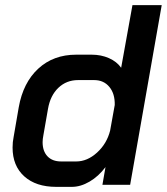

<svg xmlns="http://www.w3.org/2000/svg" viewBox="-20 -720 650 748"><path d="M29 -145Q29 -167 33 -186L53 -302Q70 -398 129 -452.5Q188 -507 277 -507H337Q374 -507 404.5 -493.5Q435 -480 452 -456L496 -700H610L487 0H379L391 -69Q364 -33 329 -12.5Q294 8 260 8H199Q120 8 74.5 -33Q29 -74 29 -145ZM277 -91Q320 -91 358 -125.5Q396 -160 409 -211L427 -311Q428 -355 406 -381.5Q384 -408 347 -408H284Q239 -408 207.5 -378Q176 -348 167 -296L149 -193Q146 -178 146 -166Q146 -131 165 -111Q184 -91 218 -91Z"/></svg>

Font: Bai Jamjuree SemiBold
Style: Italic
Weight: 600
Italic angle: -10°
Version: Version 1.000; ttfautohint (v1.6)